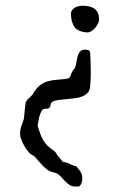

<svg xmlns="http://www.w3.org/2000/svg" viewBox="-20 -666 415 688"><path d="M335 -596.2Q335 -589.8 331.3 -581.8Q327.6 -573.7 321.5 -566.7Q315.4 -559.6 307.9 -554.7Q300.3 -549.8 292.5 -549.8Q258.8 -552.2 246.6 -569.8Q234.4 -587.4 234.4 -616.7Q234.4 -624.5 238.8 -630.1Q243.2 -635.7 249.3 -639.2Q255.4 -642.6 262.5 -644Q269.5 -645.5 275.4 -645.5Q288.6 -645.5 299.3 -643.1Q310.1 -640.6 318.1 -635Q326.2 -629.4 330.6 -619.9Q335 -610.4 335 -596.2ZM115.2 -214.4V-212.9Q120.6 -196.8 125.2 -184.3Q129.9 -171.9 136.2 -161.6Q142.6 -151.4 151.4 -142.6Q160.2 -133.8 174.3 -125Q177.2 -122.6 180.4 -118.2Q183.6 -113.8 184.6 -111.3L205.6 -85.4Q212.4 -85.4 218.3 -83.5Q224.1 -81.5 229.7 -78.9Q235.4 -76.2 241 -73.7Q246.6 -71.3 253.4 -70.3Q258.8 -63.5 262.9 -58.3Q267.1 -53.2 269.8 -48.3Q272.5 -43.5 273.7 -38.1Q274.9 -32.7 274.9 -26.4Q274.9 -18.6 272.2 -10.3Q269.5 -2 262.2 2.4H250.5Q237.8 2.4 229 -3.4Q220.2 -9.3 212.9 -17.1Q205.6 -24.9 198.2 -33Q190.9 -41 181.6 -45.4L159.2 -52.2Q150.4 -56.6 142.8 -63.2Q135.3 -69.8 128.4 -77.4Q121.6 -85 115.2 -92.5Q108.9 -100.1 102.5 -106.4Q101.6 -107.4 98.4 -109.1Q95.2 -110.8 93.3 -111.3Q86.4 -115.7 79.1 -125.2Q71.8 -134.8 65.7 -145.8Q59.6 -156.7 55.7 -167.5Q51.8 -178.2 51.8 -186Q51.8 -200.2 56.4 -213.4Q61 -226.6 65.4 -239.3L71.3 -295.4Q73.7 -305.7 82.3 -313Q90.8 -320.3 96.7 -327.1Q97.2 -328.1 98.1 -329.1Q98.6 -330.1 99.1 -331.1Q99.6 -332 100.1 -333Q111.8 -352.1 124.5 -361.3Q137.2 -370.6 151.9 -374.8Q166.5 -378.9 183.6 -380.1Q200.7 -381.3 221.7 -384.3Q226.6 -385.7 228.8 -387.9Q231 -390.1 232.2 -393.1Q233.4 -396 234.6 -399.9Q235.8 -403.8 238.3 -408.2Q238.3 -408.2 239.5 -410.2Q240.7 -412.1 242.2 -414.3Q243.7 -416.5 245.1 -418.5Q246.6 -420.4 247.6 -420.9Q252 -430.2 253.7 -441.9Q255.4 -453.6 258.1 -463.9Q260.7 -474.1 266.8 -481.2Q272.9 -488.3 286.6 -488.3L298.3 -485.8Q300.3 -484.9 301.8 -482.2Q303.2 -479.5 303.2 -477.1Q304.2 -459.5 304.7 -442.1Q305.2 -424.8 305.2 -406.2Q305.2 -395.5 304.9 -384.3Q304.7 -373 303.2 -360.8Q303.2 -344.7 295.7 -335.4Q288.1 -326.2 276.1 -321Q264.2 -315.9 249.3 -314Q234.4 -312 219.5 -310.8Q204.6 -309.6 190.9 -307.9Q177.2 -306.2 168.5 -301.8Q163.1 -299.3 162.1 -293.5Q161.1 -287.6 159.2 -283.2Q155.8 -277.8 152.8 -277.1Q149.9 -276.4 144.5 -276.4Q138.7 -276.4 137.2 -275.4Q131.8 -274.4 127.7 -266.1Q123.5 -257.8 120.8 -247.6Q118.2 -237.3 116.7 -227.5Q115.2 -217.8 115.2 -214.4Z"/></svg>

Font: IM FELL English SC
Style: Regular
Weight: 400
Designer: Igino Marini
Foundry: Igino Marini
Version: 3.00